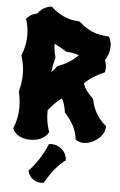

<svg xmlns="http://www.w3.org/2000/svg" viewBox="-63 -769 666 1066"><g transform="rotate(5 269.5 -236.5)"><path d="M508 -395C508 -396 510 -403 510 -414C510 -425 508 -440 501 -457C508 -466 513 -476 518 -490C524 -507 526 -522 526 -535C526 -564 515 -581 515 -583L511 -588L505 -589C437 -593 396 -611 344 -656L336 -659C276 -659 223 -689 185 -723L181 -726H176C173 -725 131 -721 106 -682C67 -674 50 -652 49 -651L45 -646L47 -640C56 -611 60 -583 60 -554C60 -518 53 -483 39 -447L37 -443L38 -439C48 -406 54 -373 54 -338C54 -308 49 -276 41 -244V-238C48 -209 51 -181 51 -154C51 -114 44 -76 29 -40L27 -36L29 -31C29 -29 49 20 126 20C203 20 225 -26 226 -28L228 -33L226 -37C214 -70 209 -103 209 -137C209 -142 208 -147 209 -152C229 -178 255 -204 282 -224C294 -203 300 -180 305 -150V-146L308 -143C310 -142 312 -140 315 -137C349 -95 371 -58 377 -8L378 -3L381 -1C382 0 397 12 424 12C439 12 459 8 482 -5C541 -39 539 -85 539 -88V-93L535 -95C491 -133 466 -178 455 -234L452 -239C424 -265 407 -287 396 -317C424 -346 459 -368 501 -386L507 -389ZM287 -484C313 -482 334 -478 355 -471C324 -439 286 -416 243 -400L236 -394C231 -385 221 -374 211 -364C213 -390 218 -416 226 -444V-451C219 -475 215 -499 215 -523C235 -513 256 -500 281 -486ZM333 111C330 69 291 34 248 34C245 34 242 34 239 35H233L230 41C207 96 175 145 136 188L132 192L134 198C142 230 173 253 207 253C210 253 214 252 217 252L223 251L225 247C252 202 280 158 329 120L334 117Z"/></g></svg>

Font: Hanalei Fill
Style: Regular
Weight: 400
Designer: Astigmatic (AOETI)
Foundry: Astigmatic (AOETI)
Version: Version 1.000